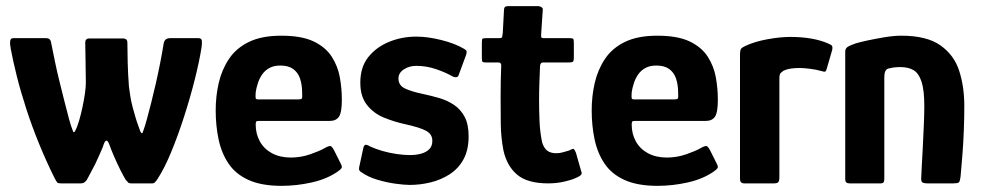

<svg xmlns="http://www.w3.org/2000/svg" viewBox="-20 -596 3189 624"><path d="M158 -16Q131 -70 107.5 -127.5Q84 -185 65.5 -242Q47 -299 34.5 -349Q22 -399 15 -437Q12 -452 13 -462Q14 -472 23 -472H130Q144 -472 146 -458Q152 -428 159 -394Q166 -360 174.5 -326.5Q183 -293 190.5 -262.5Q198 -232 204.5 -208.5Q211 -185 216 -173Q218 -165 220.5 -166.5Q223 -168 224 -170Q231 -183 237 -203.5Q243 -224 248 -247.5Q253 -271 256 -292Q259 -313 259 -327Q259 -345 258.5 -363.5Q258 -382 258 -399.5Q258 -417 257.5 -432Q257 -447 257 -457Q257 -471 270 -471H381Q386 -471 390 -468Q394 -465 394 -457Q394 -430 395 -392.5Q396 -355 399 -315Q401 -300 403.5 -283.5Q406 -267 410.5 -250Q415 -233 419.5 -217.5Q424 -202 428.5 -190Q433 -178 436 -169Q442 -157 445 -169Q451 -185 457.5 -209Q464 -233 471.5 -262.5Q479 -292 486.5 -325Q494 -358 500.5 -391Q507 -424 512 -455Q515 -472 533 -472H625Q635 -472 636 -463.5Q637 -455 635 -442Q628 -397 613 -337.5Q598 -278 578 -216Q558 -154 536 -101Q514 -48 493 -16Q488 -8 484 -4Q480 0 475 0H407Q400 0 397 -2.5Q394 -5 389 -11Q382 -22 371.5 -43Q361 -64 351 -87Q341 -110 335 -127Q326 -151 317 -127Q316 -122 310.5 -109.5Q305 -97 299 -83.5Q293 -70 289 -62Q282 -48 273.5 -32.5Q265 -17 262 -11Q259 -7 254.5 -3.5Q250 0 243 0H179Q169 0 166.5 -2.5Q164 -5 158 -16Z M681 -237Q681 -284 691 -327Q701 -370 724.5 -405Q748 -440 789.5 -460Q831 -480 894 -480Q960 -480 999 -461.5Q1038 -443 1058 -412Q1078 -381 1084.5 -344.5Q1091 -308 1091 -272Q1091 -230 1081.5 -216.5Q1072 -203 1052 -203H820Q814 -203 812.5 -200.5Q811 -198 811 -191Q811 -161 824.5 -136.5Q838 -112 864 -98Q890 -84 925 -84Q958 -84 988 -94.5Q1018 -105 1032 -113Q1044 -120 1051 -121.5Q1058 -123 1066 -107L1087 -65Q1093 -54 1090 -49.5Q1087 -45 1077 -38Q1042 -14 993 -3Q944 8 895 8Q830 8 788 -11Q746 -30 723 -64Q700 -98 690.5 -142.5Q681 -187 681 -237ZM962 -293Q962 -321 955 -341Q948 -361 932.5 -372Q917 -383 891 -383Q870 -383 855.5 -375Q841 -367 832 -354Q823 -341 818 -325.5Q813 -310 811 -296Q810 -280 811 -276.5Q812 -273 819 -273H950Q959 -273 961 -276Q963 -279 962 -293Z M1161 -116Q1164 -127 1170.5 -125.5Q1177 -124 1183 -120Q1200 -112 1222.5 -105.5Q1245 -99 1269 -95.5Q1293 -92 1312 -92Q1332 -92 1348.5 -96.5Q1365 -101 1375 -111Q1385 -121 1385 -137Q1386 -159 1365.5 -170.5Q1345 -182 1294 -193Q1262 -200 1228.5 -213.5Q1195 -227 1173 -254.5Q1151 -282 1151 -327Q1151 -378 1177 -410.5Q1203 -443 1244.5 -460Q1286 -477 1333 -477Q1370 -477 1414 -466Q1458 -455 1487 -438Q1496 -433 1496.5 -429Q1497 -425 1495 -418L1471 -353Q1468 -341 1452 -347Q1430 -360 1398 -371Q1366 -382 1333 -382Q1310 -382 1292.5 -370.5Q1275 -359 1275 -341Q1275 -319 1295 -309Q1315 -299 1353 -291Q1381 -285 1407 -277.5Q1433 -270 1455 -255.5Q1477 -241 1490 -216.5Q1503 -192 1503 -153Q1503 -108 1486 -77.5Q1469 -47 1440.5 -29Q1412 -11 1378.5 -3Q1345 5 1312 5Q1294 5 1265 1Q1236 -3 1206 -12Q1176 -21 1155 -36Q1151 -38 1148.5 -41.5Q1146 -45 1147 -51Z M1762 0Q1694 0 1660.5 -28.5Q1627 -57 1616 -108Q1608 -150 1607.5 -194Q1607 -238 1607 -283Q1607 -312 1607.5 -334Q1608 -356 1609 -383Q1609 -393 1600 -393H1559Q1551 -393 1548.5 -395Q1546 -397 1546 -407V-457Q1546 -469 1548.5 -470.5Q1551 -472 1562 -472H1603Q1611 -472 1612 -476Q1613 -480 1614 -489L1618 -564Q1618 -576 1630 -576H1730Q1735 -576 1740 -572.5Q1745 -569 1744 -564L1739 -489Q1738 -477 1739.5 -474.5Q1741 -472 1747 -472H1831Q1841 -472 1843 -469.5Q1845 -467 1845 -455V-408Q1845 -398 1842 -395.5Q1839 -393 1829 -393H1746Q1740 -393 1737.5 -389.5Q1735 -386 1735 -379Q1734 -353 1733 -326.5Q1732 -300 1732 -272Q1732 -237 1733.5 -201.5Q1735 -166 1742 -133Q1748 -114 1759 -106Q1770 -98 1788 -98Q1800 -98 1811 -101.5Q1822 -105 1830 -107Q1842 -114 1845 -111.5Q1848 -109 1852 -99L1869 -39Q1873 -32 1867 -26.5Q1861 -21 1843 -14Q1831 -10 1817 -6.5Q1803 -3 1789 -1.5Q1775 0 1762 0Z M1903 -237Q1903 -284 1913 -327Q1923 -370 1946.5 -405Q1970 -440 2011.5 -460Q2053 -480 2116 -480Q2182 -480 2221 -461.5Q2260 -443 2280 -412Q2300 -381 2306.5 -344.5Q2313 -308 2313 -272Q2313 -230 2303.5 -216.5Q2294 -203 2274 -203H2042Q2036 -203 2034.5 -200.5Q2033 -198 2033 -191Q2033 -161 2046.5 -136.5Q2060 -112 2086 -98Q2112 -84 2147 -84Q2180 -84 2210 -94.5Q2240 -105 2254 -113Q2266 -120 2273 -121.5Q2280 -123 2288 -107L2309 -65Q2315 -54 2312 -49.5Q2309 -45 2299 -38Q2264 -14 2215 -3Q2166 8 2117 8Q2052 8 2010 -11Q1968 -30 1945 -64Q1922 -98 1912.5 -142.5Q1903 -187 1903 -237ZM2184 -293Q2184 -321 2177 -341Q2170 -361 2154.5 -372Q2139 -383 2113 -383Q2092 -383 2077.5 -375Q2063 -367 2054 -354Q2045 -341 2040 -325.5Q2035 -310 2033 -296Q2032 -280 2033 -276.5Q2034 -273 2041 -273H2172Q2181 -273 2183 -276Q2185 -279 2184 -293Z M2548 -476Q2624 -476 2673 -454Q2683 -450 2684.5 -446Q2686 -442 2685 -435L2667 -373Q2665 -365 2662 -363.5Q2659 -362 2650 -365Q2633 -370 2612 -372.5Q2591 -375 2580 -375Q2564 -375 2553 -373.5Q2542 -372 2536 -370Q2530 -368 2526 -366Q2522 -363 2517.5 -359Q2513 -355 2513 -341V-21Q2513 -7 2509 -3.5Q2505 0 2495 0H2398Q2393 0 2389 -3Q2385 -6 2385 -17V-417Q2385 -433 2388.5 -437.5Q2392 -442 2403 -447Q2433 -461 2474.5 -468.5Q2516 -476 2548 -476Z M2741 0Q2727 0 2727 -13Q2727 -117 2727 -220.5Q2727 -324 2727 -428Q2727 -438 2734 -443Q2741 -448 2761 -455Q2774 -459 2799.5 -464.5Q2825 -470 2855 -475Q2885 -480 2909 -480Q2992 -480 3036.5 -448.5Q3081 -417 3097.5 -365.5Q3114 -314 3114 -252Q3114 -215 3112.5 -174.5Q3111 -134 3108 -95Q3105 -56 3102 -24Q3100 -6 3096 -3Q3092 0 3078 0H2996Q2982 0 2977.5 -3.5Q2973 -7 2974 -19Q2974 -23 2975.5 -50.5Q2977 -78 2979 -116Q2981 -154 2982.5 -191Q2984 -228 2984 -251Q2984 -303 2975 -330.5Q2966 -358 2949 -368Q2932 -378 2906 -378Q2896 -378 2887 -377Q2878 -376 2871 -374Q2862 -373 2858 -366Q2854 -359 2854 -343Q2854 -301 2854 -246Q2854 -191 2854 -132Q2854 -73 2854 -13Q2854 0 2843 0Z"/></svg>

Font: Glory Thin
Style: Bold
Weight: 700
Version: Version 1.011